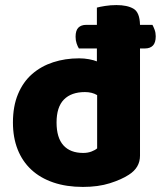

<svg xmlns="http://www.w3.org/2000/svg" viewBox="-20 -721 634 757"><path d="M291 -530Q286 -538 282 -550Q278 -562 278 -576Q278 -601 289 -612Q300 -623 320 -623H362V-691Q372 -694 394 -697.5Q416 -701 439 -701Q482 -701 506.5 -686.5Q531 -672 532 -623H581Q585 -616 589.5 -604Q594 -592 594 -578Q594 -553 583 -541.5Q572 -530 552 -530H532V-107Q532 -60 488 -32Q459 -13 413 1.5Q367 16 307 16Q242 16 190.5 -1.5Q139 -19 103.5 -52Q68 -85 49.5 -132Q31 -179 31 -238Q31 -302 51 -350Q71 -398 106.5 -429Q142 -460 189.5 -475.5Q237 -491 292 -491Q312 -491 331 -487.5Q350 -484 362 -479V-530ZM315 -358Q261 -358 232 -328.5Q203 -299 203 -238Q203 -178 230 -148Q257 -118 308 -118Q326 -118 340.5 -123.5Q355 -129 363 -136V-346Q343 -358 315 -358Z"/></svg>

Font: BALOOCHETTANREGULAR
Style: Book
Weight: 400
Designer: Maithili Shingre and Ek Type
Foundry: Ek Type
Version: Version 1.100;PS 1.000;hotconv 1.0.88;makeotf.lib2.5.647800;